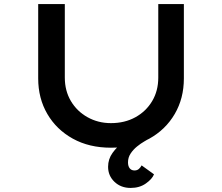

<svg xmlns="http://www.w3.org/2000/svg" viewBox="-20 -721 1093 945"><path d="M623 204Q575 204 543.5 174Q512 144 512 100Q512 62 534 31.5Q556 1 587.5 -23Q619 -47 649.5 -65Q680 -83 696 -95L716 -40Q708 -35 690.5 -25Q673 -15 654.5 0Q636 15 623 34.5Q610 54 610 78Q610 97 618.5 107.5Q627 118 642 118Q655 118 663.5 110.5Q672 103 677 93L738 137Q729 160 698 182Q667 204 623 204ZM526 6Q419 6 338.5 -38.5Q258 -83 213 -160Q168 -237 168 -335V-701H299V-339Q299 -274 329 -223.5Q359 -173 411 -144Q463 -115 526 -115Q594 -115 646.5 -144Q699 -173 729 -223.5Q759 -274 759 -339V-701H885V-335Q885 -237 840 -160Q795 -83 715 -38.5Q635 6 526 6Z"/></svg>

Font: Lexend Zetta Medium
Style: Regular
Weight: 500
Designer: Bonnie Shaver-Troup, Thomas Jockin
Foundry: Lexend
Version: Version 1.007